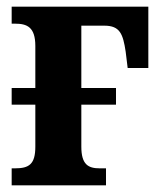

<svg xmlns="http://www.w3.org/2000/svg" viewBox="-20 -556 490 576"><path d="M15 0H298V-51H279C245 -51 224 -62 224 -116V-242H328V-292H224V-479H293C340 -479 349 -454 357 -401L363 -352H425V-536H15V-485H25C61 -485 86 -475 86 -418V-292H15V-242H86V-116C86 -63 67 -51 25 -51H15Z"/></svg>

Font: Noto Serif Condensed
Style: Bold
Weight: 700
Width: 3
Designer: Monotype Design Team
Foundry: Monotype Imaging Inc.
Version: Version 2.015